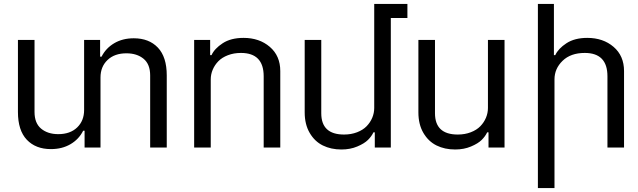

<svg xmlns="http://www.w3.org/2000/svg" viewBox="-20 -747 3232 972"><path d="M405.8 -189.9V-544.9H486.8V-460H494.1Q515.6 -502.9 558.1 -528.1Q600.6 -553.2 657.2 -553.2Q734.4 -553.2 779.3 -505.9Q824.2 -458.5 824.2 -365.2V0H740.2V-365.2Q740.2 -421.9 706.8 -449.5Q673.3 -477.1 620.1 -477.1Q559.6 -477.1 524.2 -443.1Q488.8 -409.2 488.8 -355V0H408.2V-85H400.9Q379.4 -42 336.9 -17.1Q294.4 7.8 237.8 7.8Q160.6 7.8 115.7 -39.6Q70.8 -86.9 70.8 -180.2V-544.9H154.8V-180.2Q154.8 -123.5 188.2 -95.7Q221.7 -67.9 274.9 -67.9Q335.4 -67.9 370.6 -101.8Q405.8 -135.7 405.8 -189.9Z M1046.9 -345.2V0H962.9V-544.9H1043.9V-467.8H1050.8Q1065.9 -501 1107.4 -528.1Q1148.9 -555.2 1212.9 -555.2Q1293 -555.2 1345.9 -509.8Q1398.9 -464.4 1398.9 -387.2V0H1314.9V-360.8Q1314.9 -479 1199.7 -479Q1163.6 -479 1133.8 -467.5Q1104 -456.1 1085.4 -437Q1066.9 -418 1056.9 -394.3Q1046.9 -370.6 1046.9 -345.2Z M1874.5 -200.2V-727.1H2042.5V-655.8H1958.5V0H1877.4V-77.1H1870.6Q1861.3 -57.1 1843 -38.8Q1824.7 -20.5 1788.8 -5.4Q1752.9 9.8 1708.5 9.8Q1655.8 9.8 1614.5 -10.5Q1573.2 -30.8 1547.9 -74Q1522.5 -117.2 1522.5 -178.2V-544.9H1606.4V-173.8Q1606.4 -65.9 1721.7 -65.9Q1757.8 -65.9 1787.6 -77.4Q1817.4 -88.9 1835.9 -107.9Q1854.5 -127 1864.5 -150.9Q1874.5 -174.8 1874.5 -200.2Z M2450.2 -544.9H2534.2V0H2453.1V-77.1H2446.3Q2437 -57.1 2418.7 -38.8Q2400.4 -20.5 2364.5 -5.4Q2328.6 9.8 2284.2 9.8Q2231.4 9.8 2190.2 -10.5Q2148.9 -30.8 2123.5 -74Q2098.1 -117.2 2098.1 -178.2V-544.9H2182.1V-173.8Q2182.1 -65.9 2297.4 -65.9Q2333.5 -65.9 2363.3 -77.4Q2393.1 -88.9 2411.6 -107.9Q2430.2 -127 2440.2 -150.9Q2450.2 -174.8 2450.2 -200.2Z M2787.1 -345.2V205.1H2703.1V-727.1H2784.2V-467.8H2791Q2806.2 -501 2847.7 -528.1Q2889.2 -555.2 2953.1 -555.2Q3033.2 -555.2 3086.2 -509.8Q3139.2 -464.4 3139.2 -387.2V0H3055.2V-360.8Q3055.2 -479 2940.4 -479Q2869.1 -479 2828.1 -439.2Q2787.1 -399.4 2787.1 -345.2Z"/></svg>

Font: Telcell.Market
Style: Regular
Weight: 400
Designer: Rasmus Andersson, Sedrak Mkrtchyan
Version: Version 3.019;git-0a5106e0b